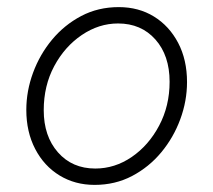

<svg xmlns="http://www.w3.org/2000/svg" viewBox="-20 -509 600 540"><path d="M246 11Q191 11 147.5 -15.5Q104 -42 79 -90Q54 -138 54 -200Q54 -253 73 -304.5Q92 -356 126.5 -397.5Q161 -439 208.5 -464Q256 -489 314 -489Q370 -489 413 -462.5Q456 -436 481 -388.5Q506 -341 506 -278Q506 -225 487 -173.5Q468 -122 433.5 -80.5Q399 -39 351.5 -14Q304 11 246 11ZM248 -35Q303 -35 350.5 -67.5Q398 -100 427.5 -155.5Q457 -211 457 -279Q457 -353 417 -398Q377 -443 312 -443Q258 -443 210 -410.5Q162 -378 132.5 -323Q103 -268 103 -199Q103 -126 143 -80.5Q183 -35 248 -35Z"/></svg>

Font: Red Hat Text
Style: Italic
Weight: 300
Italic angle: -12°
Designer: Pentagram, MCKL
Foundry: Pentagram, MCKL
Version: Version 1.023